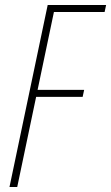

<svg xmlns="http://www.w3.org/2000/svg" viewBox="-20 -749 445 769"><path d="M18 0 171 -729H405L399 -701H196L49 0ZM118 -361 124 -389H317L311 -361Z"/></svg>

Font: Hubot Sans Condensed ExtraLight
Style: Italic
Weight: 200
Width: 3
Italic angle: -12.0243°
Designer: Deni Anggara
Foundry: GitHub, Inc., Subsidiary of Microsoft Corporation
Version: Version 2.000